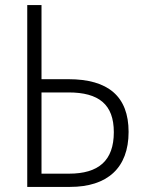

<svg xmlns="http://www.w3.org/2000/svg" viewBox="-20 -734 570 754"><path d="M87 0H255C401 0 485 -74 485 -216C485 -356 404 -423 249 -423H143V-714H87ZM143 -52V-371H249C368 -371 427 -324 427 -215C427 -103 367 -52 251 -52Z"/></svg>

Font: Noto Sans Mono Condensed Light
Style: Regular
Weight: 300
Width: 3
Designer: Monotype Design Team
Foundry: Monotype Imaging Inc.
Version: Version 2.014